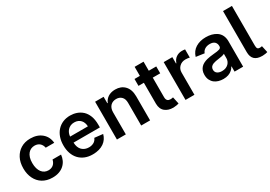

<svg xmlns="http://www.w3.org/2000/svg" viewBox="17 -1557 3377 2399"><g transform="rotate(-30 1705.0 -358.0)"><path d="M304 10.7Q261.7 10.7 226.2 0.9Q190.7 -8.9 161.9 -26.6Q133.2 -44.4 111.2 -69.2Q89.1 -94.1 74.2 -124.6Q42.6 -188.6 42.6 -270.6Q42.6 -357.6 75.6 -420.1Q108.7 -482.6 165.1 -516.7Q223.4 -552.6 303.3 -552.6Q402.7 -552.6 466.3 -499.3Q529.5 -446.4 537.6 -356.5H414.8Q410.9 -377.1 401.8 -394.2Q392.8 -411.2 378.9 -423.5Q365.1 -435.7 346.6 -442.3Q328.1 -448.9 305 -448.9Q278.4 -448.9 254.4 -438.6Q230.5 -428.3 212.2 -406.6Q193.9 -384.9 183.2 -351.7Q172.6 -318.5 172.9 -272.7Q172.9 -229.8 182.7 -196.4Q192.5 -163 210 -140.3Q227.6 -117.5 251.8 -105.8Q275.9 -94.1 305 -94.1Q324.2 -94.1 341.8 -99.4Q359.4 -104.8 373.8 -115.9Q388.1 -127.1 398.8 -144.7Q409.4 -162.3 414.8 -186.4H537.6Q533.7 -144.2 516.7 -108.1Q499.6 -72.1 470.3 -45.5Q441.1 -18.8 399.3 -3.9Q357.6 11 304 10.7Z M884.9 10.7Q822.8 11 773.6 -9.1Q724.4 -29.1 690.2 -65.9Q655.9 -102.6 637.8 -154.5Q619.7 -206.3 620 -269.5Q619.7 -333.1 638.1 -385.5Q656.6 -437.9 690.7 -475.1Q724.8 -512.4 772.5 -532.7Q820.3 -552.9 878.2 -552.6Q925.1 -552.6 969.5 -537.6Q1013.8 -522.7 1051.1 -489.3Q1086.3 -456.3 1106.9 -403.8Q1127.5 -351.2 1127.5 -277V-237.6H747.5Q750 -164.1 788.7 -126.4Q827.8 -89.5 886.7 -89.5Q924.7 -89.5 955.3 -105.8Q986.9 -122.5 1002.1 -159.8L1122.2 -146.3Q1113.3 -111.5 1093.8 -82.6Q1074.2 -53.6 1044.4 -32.8Q1014.6 -12.1 974.6 -0.7Q934.7 10.7 884.9 10.7ZM1004.3 -324.2Q1003.6 -351.2 995.2 -374.6Q986.9 -398.1 971.2 -415.3Q955.6 -432.5 932.7 -442.5Q909.8 -452.4 880 -452.4Q848.7 -452.8 824.8 -441.8Q800.8 -430.8 784.3 -412.6Q767.8 -394.5 758.5 -371.3Q749.3 -348 747.9 -324.2Z M1714.8 0H1586.3V-327.4Q1586.3 -384.6 1556.8 -414.1Q1527.3 -443.9 1480.1 -443.9Q1456 -443.9 1435 -436.3Q1414.1 -428.6 1398.4 -413.2Q1382.8 -397.7 1373.8 -374.3Q1364.7 -350.9 1364.7 -319.6V0H1236.2V-545.5H1359V-452.8H1365.4Q1374.3 -475.1 1389 -493.4Q1403.8 -511.7 1424 -524.9Q1444.2 -538 1470.3 -545.3Q1496.4 -552.6 1528.1 -552.6Q1612.6 -552.6 1663.4 -499.3Q1714.5 -445.7 1714.8 -347.3Z M2052.6 7.5H2044.7Q1975.9 7.5 1930.8 -28.1Q1883.2 -66.1 1882.1 -142.8V-446H1804.7V-545.5H1882.1V-676.1H2010.7V-545.5H2118.3V-446H2010.7V-164.1Q2010.7 -145.2 2015.3 -133Q2019.9 -120.7 2027.7 -113.6Q2035.5 -106.5 2046.2 -103.7Q2056.8 -100.9 2068.9 -100.9Q2088.4 -100.9 2106.5 -105.8L2128.2 -5.3Q2107.2 3.9 2052.6 7.5Z M2354.4 0H2225.9V-545.5H2350.5V-454.5H2356.2Q2373.2 -504.3 2409.4 -528.8Q2446 -553.3 2490.8 -553.3Q2504.3 -553.3 2515.8 -552.4Q2527.3 -551.5 2536.9 -549.7V-431.5Q2527.7 -434.3 2511.5 -436.6Q2495.4 -438.9 2477.3 -438.9Q2424 -438.9 2389.2 -405.5Q2354.4 -372.5 2354.4 -320.7Z M2769.2 11Q2734 11 2701.2 1.8Q2668.3 -7.5 2642.9 -27.2Q2617.5 -46.9 2602.1 -77.9Q2586.6 -109 2586.6 -153.1Q2586.6 -187.5 2596.9 -213.1Q2607.2 -238.6 2624.8 -256.9Q2642.4 -275.2 2666 -286.9Q2689.6 -298.7 2716.6 -305.8Q2761.7 -316.4 2810 -320.7Q2878.9 -326 2903.4 -334.9Q2928.6 -344.1 2928.6 -370Q2928.6 -388.5 2923.5 -403.9Q2918.3 -419.4 2907.1 -430.6Q2896 -441.8 2878.4 -448Q2860.8 -454.2 2836.3 -454.2Q2813.2 -454.2 2794.7 -448.9Q2776.3 -443.5 2762.3 -434.1Q2748.2 -424.7 2738.6 -412.1Q2729 -399.5 2724.4 -384.9L2604.4 -402Q2626.8 -476.6 2688.2 -514.6Q2749.6 -552.6 2835.6 -552.6Q2924 -552.6 2985.4 -513.1Q3057.2 -465.2 3057.2 -365.1V0H2933.6V-74.9H2929.3Q2918 -51.8 2896.7 -32.7Q2848.7 11 2769.2 11ZM2802.6 -83.5Q2833.5 -83.1 2857.1 -92.7Q2880.7 -102.3 2896.7 -118.3Q2912.6 -134.2 2920.8 -154.5Q2929 -174.7 2929 -195.7V-259.9Q2914.1 -251.1 2891.5 -246.1Q2869 -241.1 2842 -237.9Q2794.7 -232.6 2759.6 -220.5Q2710.6 -201.3 2710.6 -155.2Q2710.6 -119.7 2736.5 -101.6Q2762.4 -83.5 2802.6 -83.5Z M3340.2 3.6H3331.3Q3186.8 3.6 3186.8 -135.3V-727.3H3315.3V-156.2Q3315.3 -140.3 3317.6 -129.4Q3320 -118.6 3324.9 -112.2Q3329.9 -105.8 3337.9 -103Q3345.9 -100.1 3357.2 -100.1Q3378.2 -100.5 3388.5 -104.4L3409.8 -7.1Q3388.5 1.1 3340.2 3.6Z"/></g></svg>

Font: Linik Sans SemiBold
Style: Regular
Weight: 600
Designer: Fonts by Rasmus Andersson / Changes by Cristiano Sobral with parts from Marc Monis
Foundry: rsms
Version: Version 3.020; ttfautohint (v1.6)